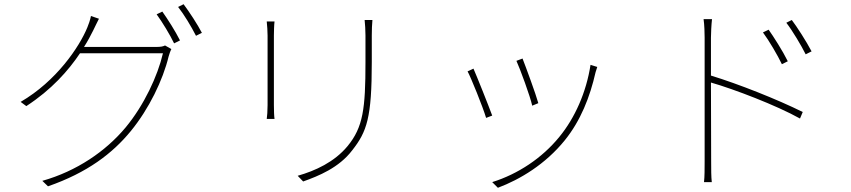

<svg xmlns="http://www.w3.org/2000/svg" viewBox="-20 -836 4040 912"><path d="M751 -781 724 -768C751 -731 788 -670 807 -630L835 -644C813 -688 776 -746 751 -781ZM852 -816 826 -803C855 -766 888 -711 911 -666L939 -680C919 -719 879 -780 852 -816ZM450 -747 412 -760C409 -743 400 -717 395 -706C357 -613 248 -451 78 -352L105 -332C225 -410 305 -501 360 -583H754C729 -475 664 -336 577 -231C482 -117 344 -23 181 23L208 49C395 -16 514 -107 601 -213C688 -319 754 -456 781 -568C783 -575 789 -594 794 -603L764 -620C754 -615 743 -613 720 -613H379C397 -641 411 -668 423 -692C431 -708 441 -730 450 -747Z M1749 -741H1712C1714 -720 1716 -695 1716 -668C1716 -641 1716 -568 1716 -541C1716 -320 1705 -232 1631 -142C1568 -66 1478 -25 1394 -1L1420 26C1493 0 1590 -39 1653 -122C1723 -211 1746 -277 1746 -542C1746 -568 1746 -640 1746 -668C1746 -695 1747 -720 1749 -741ZM1284 -734H1247C1249 -719 1251 -684 1251 -667C1251 -651 1251 -365 1251 -337C1251 -309 1249 -284 1247 -271H1284C1282 -284 1281 -311 1281 -337C1281 -365 1281 -651 1281 -667C1281 -683 1282 -719 1284 -734Z M2462 -558 2433 -547C2450 -510 2499 -377 2508 -334L2537 -346C2526 -387 2477 -520 2462 -558ZM2817 -518 2785 -528C2765 -398 2711 -276 2637 -186C2555 -85 2440 -9 2318 29L2345 56C2451 16 2571 -56 2663 -170C2738 -263 2782 -374 2809 -493C2811 -499 2814 -510 2817 -518ZM2229 -510 2201 -497C2216 -470 2274 -327 2289 -276L2318 -287C2300 -336 2244 -476 2229 -510Z M3631 -695 3604 -682C3633 -643 3674 -573 3694 -531L3722 -545C3698 -594 3653 -664 3631 -695ZM3741 -741 3715 -728C3745 -689 3786 -620 3807 -578L3835 -592C3810 -640 3764 -711 3741 -741ZM3327 -69C3327 -34 3327 4 3324 29H3361C3358 4 3358 -34 3358 -69L3357 -444C3468 -412 3667 -336 3780 -273L3793 -304C3672 -364 3488 -437 3357 -477V-657C3357 -676 3359 -719 3362 -745H3322C3326 -718 3327 -678 3327 -657C3327 -574 3327 -104 3327 -69Z"/></svg>

Font: Harano Aji Gothic TW ExtraLight
Style: Regular
Weight: 250
Foundry: Masamichi Hosoda
Version: HaranoAjiGothicTW-ExtraLight version 20230610;ttx 4.39.4